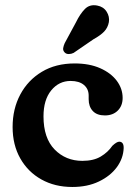

<svg xmlns="http://www.w3.org/2000/svg" viewBox="-20 -715 524 746"><path d="M456.5 -334.5Q456.5 -304 437.5 -285.2Q418.5 -266.5 387.5 -266.5Q356.5 -266.5 340.5 -283.8Q324.5 -301 324.5 -329.5V-343.5Q324.5 -369.5 306 -385Q287.5 -400.5 254.5 -400.5Q209 -400.5 179 -363.8Q149 -327 149 -263Q149 -178.5 192.2 -134.2Q235.5 -90 300 -90Q343.5 -90 371.5 -106.8Q399.5 -123.5 416.5 -148.5Q433.5 -164.5 443.5 -164.5Q461 -164 460.5 -139.5Q459 -99.5 433.8 -65.2Q408.5 -31 364.2 -9.8Q320 11.5 261 11.5Q193 11.5 140.8 -17.8Q88.5 -47 58.8 -99.5Q29 -152 29 -221.5Q29 -292 58.8 -347.8Q88.5 -403.5 142.5 -436Q196.5 -468.5 270 -468.5Q327.5 -468.5 369.2 -450Q411 -431.5 433.8 -401Q456.5 -370.5 456.5 -334.5ZM275 -628Q291 -661 309.8 -680Q328.5 -699 357.5 -693.5Q382 -689 394.2 -669.8Q406.5 -650.5 403 -629Q399 -607.5 384.8 -592.5Q370.5 -577.5 342.5 -562L266 -509.5Q257 -505 247 -505Q237 -505 231 -511.5Q224 -519 225.5 -528.2Q227 -537.5 231.5 -547.5Z"/></svg>

Font: Fraunces 72pt SuperSoft SemiBold
Style: Regular
Weight: 600
Version: Version 1.000;[b76b70a41]